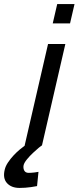

<svg xmlns="http://www.w3.org/2000/svg" viewBox="-43 -715 386 943"><path d="M193 -499H278L163 0H161Q159 1 146.5 11.5Q134 22 118.5 36.5Q103 51 89.5 67.5Q76 84 73 96Q70 111 76 122.5Q82 134 98 134Q103 134 111 133.5Q119 133 127 132Q136 131 146 129L139 199Q124 202 109 204Q96 206 81 207Q66 208 53 208Q13 208 -8.5 184.5Q-30 161 -20 119Q-16 101 -3.5 82.5Q9 64 24 48Q39 32 54 19.5Q69 7 79 0H78ZM238 -695H323L301 -600H216Z"/></svg>

Font: Panefresco 500wt
Style: Italic
Weight: 700
Foundry: Campivisivi & Chank Co
Version: Version 1.000